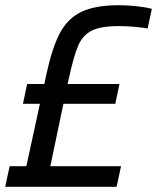

<svg xmlns="http://www.w3.org/2000/svg" viewBox="-24 -716 602 736"><path d="M239 -411 235 -394H434L418 -318H219L169 -79H440L423 0H-4L13 -79H77L129 -318H64L80 -394H146L154 -432Q176 -534 206 -590Q236 -646 289 -671Q342 -696 432 -696Q466 -696 501.5 -692Q537 -688 558 -682L542 -607Q484 -616 432 -616Q362 -616 327.5 -598.5Q293 -581 275.5 -540.5Q258 -500 239 -411Z"/></svg>

Font: Saira Semi Condensed
Style: Italic
Weight: 400
Width: 4
Italic angle: -12°
Designer: Hector Gatti with collaboration of the Omnibus-Type team
Foundry: Omnibus-Type
Version: Version 1.001; ttfautohint (v1.8)